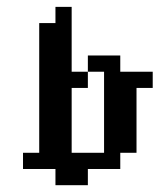

<svg xmlns="http://www.w3.org/2000/svg" viewBox="-20 -544 469 564"><path d="M47.6 -95.2H95.2V-47.6H47.6ZM95.2 -95.2H142.9V-47.6H95.2ZM142.9 -95.2H190.5V-47.6H142.9ZM190.5 -95.2H238.1V-47.6H190.5ZM142.9 -47.6H190.5V0H142.9ZM190.5 -47.6H238.1V0H190.5ZM238.1 -95.2H285.7V-47.6H238.1ZM285.7 -95.2H333.3V-47.6H285.7ZM285.7 -142.9H333.3V-95.2H285.7ZM285.7 -190.5H333.3V-142.9H285.7ZM333.3 -142.9H381V-95.2H333.3ZM333.3 -190.5H381V-142.9H333.3ZM333.3 -238.1H381V-190.5H333.3ZM285.7 -238.1H333.3V-190.5H285.7ZM285.7 -285.7H333.3V-238.1H285.7ZM333.3 -285.7H381V-238.1H333.3ZM142.9 -142.9H190.5V-95.2H142.9ZM142.9 -190.5H190.5V-142.9H142.9ZM142.9 -238.1H190.5V-190.5H142.9ZM142.9 -285.7H190.5V-238.1H142.9ZM95.2 -285.7H142.9V-238.1H95.2ZM95.2 -238.1H142.9V-190.5H95.2ZM95.2 -190.5H142.9V-142.9H95.2ZM95.2 -142.9H142.9V-95.2H95.2ZM95.2 -333.3H142.9V-285.7H95.2ZM95.2 -381H142.9V-333.3H95.2ZM95.2 -428.6H142.9V-381H95.2ZM95.2 -476.2H142.9V-428.6H95.2ZM142.9 -523.8H190.5V-476.2H142.9ZM142.9 -476.2H190.5V-428.6H142.9ZM142.9 -428.6H190.5V-381H142.9ZM142.9 -333.3H190.5V-285.7H142.9ZM142.9 -381H190.5V-333.3H142.9ZM285.7 -333.3H333.3V-285.7H285.7ZM238.1 -381H285.7V-333.3H238.1ZM285.7 -381H333.3V-333.3H285.7ZM190.5 -333.3H238.1V-285.7H190.5ZM333.3 -333.3H381V-285.7H333.3ZM381 -333.3H428.6V-285.7H381Z"/></svg>

Font: Jacquard 12
Style: Regular
Weight: 400
Designer: Sarah Cadigan-Fried
Version: Version 1.000; ttfautohint (v1.8.4.7-5d5b)